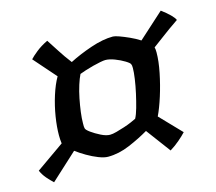

<svg xmlns="http://www.w3.org/2000/svg" viewBox="-82 -632 771 685"><g transform="rotate(-15 303.5 -289.0)"><path d="M38 -42Q26 -53 14.5 -66.5Q3 -80 -4 -96L100 -169Q99 -176 98.5 -184Q98 -192 98 -199Q98 -230 104 -267.5Q110 -305 121.5 -341.5Q133 -378 148 -404L76 -486Q84 -495 102 -509.5Q120 -524 145 -536Q157 -518 173.5 -492Q190 -466 210 -440Q247 -459 292.5 -474.5Q338 -490 375 -490Q382 -490 397.5 -484.5Q413 -479 433 -470Q453 -461 470 -450L564 -535Q583 -521 595.5 -508.5Q608 -496 611 -488Q593 -476 576.5 -464Q560 -452 544 -440Q528 -428 509 -414Q510 -411 510.5 -406.5Q511 -402 511 -395Q511 -363 502.5 -321Q494 -279 481.5 -239.5Q469 -200 456 -173L531 -95Q520 -83 503.5 -69Q487 -55 469 -44L402 -134Q370 -115 329 -97.5Q288 -80 248 -80Q234 -80 213.5 -88Q193 -96 172.5 -108Q152 -120 136 -132ZM275 -154Q285 -154 299.5 -158Q314 -162 329.5 -167Q345 -172 357.5 -177.5Q370 -183 376 -186Q383 -199 389.5 -222Q396 -245 402 -272Q408 -299 411.5 -323.5Q415 -348 415 -363Q415 -370 414.5 -372Q414 -374 413 -377Q412 -382 396.5 -391.5Q381 -401 361.5 -408.5Q342 -416 327 -416Q321 -416 308 -413.5Q295 -411 279.5 -407Q264 -403 250.5 -398.5Q237 -394 229 -391Q222 -377 215 -355Q208 -333 203 -308Q198 -283 195 -259.5Q192 -236 192 -219Q192 -211 192 -207.5Q192 -204 193 -200Q194 -194 208.5 -183.5Q223 -173 242 -163.5Q261 -154 275 -154Z"/></g></svg>

Font: Texturina 12pt SemiBold
Style: Italic
Weight: 600
Italic angle: -11°
Version: Version 1.002